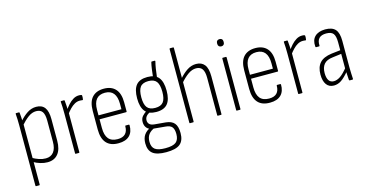

<svg xmlns="http://www.w3.org/2000/svg" viewBox="-85 -1090 3245 1691"><g transform="rotate(-15 1537.0 -245.0)"><path d="M225 8Q194 8 160.5 -2Q127 -12 98 -29L97 -67Q127 -50 157.5 -39.5Q188 -29 219 -29Q265 -29 290.5 -61Q316 -93 316 -156V-347Q316 -403 298.5 -428Q281 -453 242 -453Q205 -453 169.5 -427Q134 -401 95 -356L94 -396Q132 -440 170.5 -465Q209 -490 252 -490Q304 -490 329.5 -456Q355 -422 355 -350V-154Q355 -75 321 -33.5Q287 8 225 8ZM72 185Q67 185 67 179V-371Q67 -399 66 -425.5Q65 -452 63 -475Q62 -482 68 -482H94Q99 -482 99 -476Q101 -457 102.5 -434Q104 -411 104 -396L106 -379V179Q106 185 101 185Z M483 0Q478 0 478 -6V-368Q478 -399 477 -425.5Q476 -452 474 -475Q473 -482 479 -482H505Q510 -482 510 -476Q512 -453 514 -427Q516 -401 516 -383L517 -370V-6Q517 0 512 0ZM509 -350 508 -390Q523 -413 543.5 -436Q564 -459 589 -474.5Q614 -490 642 -490Q650 -490 655 -489.5Q660 -489 665 -487Q667 -486 668.5 -485Q670 -484 670 -480Q670 -471 670 -463Q670 -455 668 -447Q668 -440 661 -441Q656 -442 650.5 -442.5Q645 -443 637 -443Q613 -443 590.5 -430.5Q568 -418 547.5 -396.5Q527 -375 509 -350Z M873 8Q800 9 762.5 -32.5Q725 -74 725 -157V-325Q725 -409 762.5 -449.5Q800 -490 869 -490Q938 -490 975 -449Q1012 -408 1012 -327V-245Q1012 -239 1007 -239H764V-160Q764 -94 791 -61.5Q818 -29 874 -29Q921 -29 944 -52.5Q967 -76 967 -120Q967 -127 971 -127H1000Q1004 -127 1006 -122Q1007 -59 972.5 -25.5Q938 8 873 8ZM764 -275H973V-324Q973 -388 947 -420.5Q921 -453 869 -453Q817 -453 790.5 -421Q764 -389 764 -324Z M1258 193Q1173 193 1135.5 163.5Q1098 134 1098 71Q1098 24 1118.5 -6Q1139 -36 1181 -55L1217 -43Q1176 -27 1156.5 -1Q1137 25 1137 66Q1137 115 1165.5 136Q1194 157 1260 157Q1329 157 1356.5 134.5Q1384 112 1384 61Q1384 17 1367 -3.5Q1350 -24 1307 -27L1200 -37Q1163 -40 1143.5 -61.5Q1124 -83 1124 -117Q1124 -149 1142 -169.5Q1160 -190 1188 -207L1215 -188Q1189 -177 1175 -161Q1161 -145 1161 -122Q1161 -102 1174.5 -88Q1188 -74 1219 -71L1320 -62Q1373 -57 1397.5 -28Q1422 1 1422 62Q1422 131 1384 162Q1346 193 1258 193ZM1265 -172Q1196 -172 1163.5 -211.5Q1131 -251 1131 -331Q1131 -412 1163 -451Q1195 -490 1266 -490Q1336 -490 1368 -451Q1400 -412 1400 -330Q1400 -250 1368 -211Q1336 -172 1265 -172ZM1265 -209Q1317 -209 1339 -238Q1361 -267 1361 -330Q1361 -395 1339 -424Q1317 -453 1265 -453Q1213 -453 1191 -424Q1169 -395 1169 -330Q1169 -267 1191 -238Q1213 -209 1265 -209ZM1347 -458 1314 -469Q1318 -509 1323 -545Q1328 -581 1334 -605Q1335 -612 1340 -612H1366Q1372 -612 1371 -605Q1364 -578 1358 -541Q1352 -504 1347 -458Z M1779 0Q1774 0 1774 -6V-347Q1774 -402 1756 -427.5Q1738 -453 1700 -453Q1663 -453 1626.5 -427Q1590 -401 1553 -358L1552 -396Q1590 -440 1628.5 -465Q1667 -490 1710 -490Q1760 -490 1786.5 -456.5Q1813 -423 1813 -350V-6Q1813 0 1808 0ZM1524 0Q1520 0 1520 -6V-677Q1520 -683 1525 -683H1554Q1559 -683 1559 -677V-6Q1559 0 1554 0Z M1952 0Q1947 0 1947 -6V-476Q1947 -482 1952 -482H1981Q1986 -482 1986 -476V-6Q1986 0 1981 0ZM1967 -582Q1953 -582 1945 -590Q1937 -598 1937 -611V-619Q1937 -633 1945 -640.5Q1953 -648 1967 -648Q1981 -648 1988.5 -640.5Q1996 -633 1996 -619V-611Q1996 -598 1988.5 -590Q1981 -582 1967 -582Z M2254 8Q2181 9 2143.5 -32.5Q2106 -74 2106 -157V-325Q2106 -409 2143.5 -449.5Q2181 -490 2250 -490Q2319 -490 2356 -449Q2393 -408 2393 -327V-245Q2393 -239 2388 -239H2145V-160Q2145 -94 2172 -61.5Q2199 -29 2255 -29Q2302 -29 2325 -52.5Q2348 -76 2348 -120Q2348 -127 2352 -127H2381Q2385 -127 2387 -122Q2388 -59 2353.5 -25.5Q2319 8 2254 8ZM2145 -275H2354V-324Q2354 -388 2328 -420.5Q2302 -453 2250 -453Q2198 -453 2171.5 -421Q2145 -389 2145 -324Z M2517 0Q2512 0 2512 -6V-368Q2512 -399 2511 -425.5Q2510 -452 2508 -475Q2507 -482 2513 -482H2539Q2544 -482 2544 -476Q2546 -453 2548 -427Q2550 -401 2550 -383L2551 -370V-6Q2551 0 2546 0ZM2543 -350 2542 -390Q2557 -413 2577.5 -436Q2598 -459 2623 -474.5Q2648 -490 2676 -490Q2684 -490 2689 -489.5Q2694 -489 2699 -487Q2701 -486 2702.5 -485Q2704 -484 2704 -480Q2704 -471 2704 -463Q2704 -455 2702 -447Q2702 -440 2695 -441Q2690 -442 2684.5 -442.5Q2679 -443 2671 -443Q2647 -443 2624.5 -430.5Q2602 -418 2581.5 -396.5Q2561 -375 2543 -350Z M2981 0Q2977 0 2975 -6Q2974 -28 2972 -54Q2970 -80 2970 -99L2969 -109V-351Q2969 -407 2951 -430Q2933 -453 2887 -453Q2798 -453 2803 -365Q2803 -359 2798 -359H2771Q2765 -359 2765 -367Q2760 -425 2792 -457Q2824 -489 2887 -490Q2951 -490 2979.5 -458Q3008 -426 3008 -353V-114Q3008 -82 3009.5 -55Q3011 -28 3012 -6Q3012 0 3007 0ZM2836 8Q2792 8 2768.5 -24.5Q2745 -57 2745 -116Q2745 -183 2778.5 -221Q2812 -259 2888 -269L2976 -279V-246L2890 -235Q2833 -229 2808.5 -199.5Q2784 -170 2784 -119Q2784 -76 2799 -52.5Q2814 -29 2845 -29Q2874 -29 2905 -50Q2936 -71 2978 -124V-85Q2935 -34 2903.5 -13Q2872 8 2836 8Z"/></g></svg>

Font: Sofia Sans Condensed ExtraLight
Style: Regular
Weight: 250
Version: Version 4.100